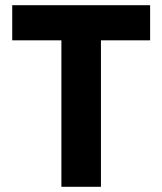

<svg xmlns="http://www.w3.org/2000/svg" viewBox="-20 -718 624 738"><path d="M557 -563H368V0H216V-563H27V-698H557Z"/></svg>

Font: IBM Plex Sans
Style: Regular
Weight: 400
Designer: Mike Abbink, Paul van der Laan, Pieter van Rosmalen
Foundry: Bold Monday
Version: Version 3.201